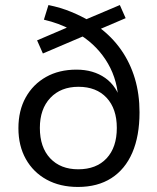

<svg xmlns="http://www.w3.org/2000/svg" viewBox="-20 -732 621 761"><path d="M289 9Q218 9 165 -20Q112 -49 82.5 -101.5Q53 -154 53 -224Q53 -294 82 -346Q111 -398 162.5 -427Q214 -456 283 -456Q350 -456 397 -423Q444 -390 463 -322H450Q448 -411 408 -480Q368 -549 299 -593H321L150 -520L127 -572L258 -628L260 -615Q238 -627 211 -637Q184 -647 154 -654L172 -712Q221 -702 262 -685Q303 -668 335 -649L311 -651L455 -712L478 -660L368 -613L371 -625Q424 -586 460 -534.5Q496 -483 514.5 -421Q533 -359 533 -287Q533 -193 504.5 -127Q476 -61 421.5 -26Q367 9 289 9ZM290 -61Q362 -61 402.5 -104.5Q443 -148 443 -225Q443 -301 402.5 -344.5Q362 -388 291 -388Q221 -388 179.5 -344Q138 -300 138 -225Q138 -148 179 -104.5Q220 -61 290 -61Z"/></svg>

Font: Nunito Sans 10pt
Style: Regular
Weight: 400
Designer: Vernon Adams
Foundry: Vernon Adams
Version: Version 3.101;gftools[0.9.27]